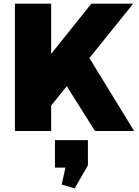

<svg xmlns="http://www.w3.org/2000/svg" viewBox="-20 -720 766 1055"><path d="M98 -220 482 -700H712L249 -125ZM62 -700H261V0H62ZM303 -316 456 -426 717 0H502ZM463 50V189L390 315L319 294L361 105L436 201H282V50Z"/></svg>

Font: Pathway Extreme ExtraBold
Style: Regular
Weight: 800
Designer: Eduardo Rodriguez Tunni
Foundry: Eduardo Rodriguez Tunni
Version: Version 1.001;gftools[0.9.26]